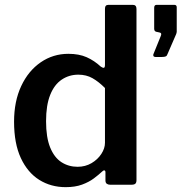

<svg xmlns="http://www.w3.org/2000/svg" viewBox="-20 -762 749 792"><path d="M434 0Q426 0 420.5 -4Q415 -8 415 -18V-51Q415 -58 411 -59Q407 -60 402 -55Q387 -41 367 -26Q347 -11 318.5 -0.5Q290 10 251 10Q190 10 142 -20Q94 -50 66 -110Q38 -170 38 -260Q38 -344 67.5 -407Q97 -470 148 -505Q199 -540 262 -540Q306 -540 337.5 -526Q369 -512 396 -487Q405 -481 409 -482.5Q413 -484 413 -495V-726Q413 -742 427 -742H528Q543 -742 543 -725V-19Q543 -9 538.5 -4.5Q534 0 522 0H434ZM413 -399Q387 -425 361.5 -439.5Q336 -454 303 -454Q265 -454 234.5 -433.5Q204 -413 187 -370.5Q170 -328 170 -262Q170 -195 187 -153.5Q204 -112 233.5 -93Q263 -74 300 -74Q332 -74 357.5 -89Q383 -104 398 -127Q413 -150 413 -173V-399ZM621 -527Q615 -527 613 -531Q611 -535 613 -539L643 -613Q649 -626 638 -628L629 -630Q616 -631 616 -643V-730Q616 -742 626 -742H699Q709 -742 709 -732V-630Q709 -628 708 -626Q707 -624 707 -622L671 -539Q669 -532 664 -529.5Q659 -527 648 -527Z"/></svg>

Font: Libre Franklin SemiBold
Style: Regular
Weight: 600
Designer: Pablo Impallari, Rodrigo Fuenzalida, Nhung Nguyen
Foundry: Impallari Type
Version: Version 3.000